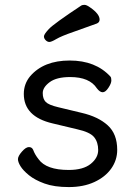

<svg xmlns="http://www.w3.org/2000/svg" viewBox="-20 -739 550 783"><path d="M375 -643.1Q326.2 -625 278.1 -608.4Q230 -591.8 209.7 -579.8Q189.5 -567.9 181.4 -567.9Q173.3 -567.9 166.3 -575Q159.2 -582 159.2 -590.6Q159.2 -599.1 179.2 -620.6Q199.2 -642.1 312 -716.8Q316.4 -719.2 324.7 -719.2Q333 -719.2 347.2 -709Q386.2 -682.1 386.2 -659.2Q386.2 -647.9 375 -643.1ZM194.3 -235.8Q77.1 -263.2 77.1 -356Q77.1 -397 103 -428.2Q158.2 -492.2 264.2 -492.2Q370.1 -492.2 430.2 -426.8Q434.1 -422.9 434.1 -410.9Q434.1 -398.9 422.1 -380.9Q410.2 -362.8 398.7 -362.8Q387.2 -362.8 375 -378.9Q345.2 -424.8 266.1 -424.8Q210.4 -424.8 182.4 -403.8Q154.3 -382.8 154.3 -359.4Q154.3 -335.9 166.3 -323.5Q178.2 -311 217.3 -301.8L313 -278.8Q380.4 -263.2 419.2 -228Q458 -192.9 458 -127.9Q458 -85.9 433.6 -51.5Q409.2 -17.1 364.7 3.4Q320.3 23.9 260.7 23.9Q201.2 23.9 161.6 9.5Q122.1 -4.9 98.1 -24.4Q74.2 -43.9 63.7 -61Q53.2 -78.1 53.2 -90.1Q53.2 -102.1 69.3 -120.6Q85.4 -139.2 97.9 -139.2Q110.4 -139.2 115.2 -127.9Q122.1 -108.9 137.2 -89.8Q168.5 -45.9 260.3 -45.9Q319.3 -45.9 349.9 -70.6Q380.4 -95.2 380.4 -127.2Q380.4 -159.2 363.8 -179.7Q347.2 -200.2 294.4 -211.9Z"/></svg>

Font: LXGW WenKai GB Screen
Style: Regular
Weight: 400
Designer: LXGW / Fontworks Inc.
Foundry: LXGW / Fontworks Inc.
Version: Version 1.321;February 19, 2024;FontCreator 14.0.0.2901 64-b